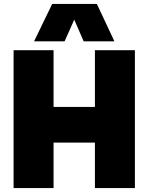

<svg xmlns="http://www.w3.org/2000/svg" viewBox="-20 -955 754 975"><path d="M49 0V-700H252V-412H462V-700H665V0H462V-231H252V0ZM153 -745 245 -935H472L561 -745H405L357 -855L308 -745Z"/></svg>

Font: Georama ExtraCondensed Thin ExtraBold
Style: Regular
Weight: 800
Version: Version 1.001